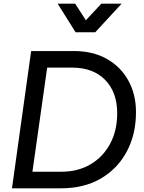

<svg xmlns="http://www.w3.org/2000/svg" viewBox="-20 -1022 784 1042"><path d="M45 0 149 -745H381Q484 -745 559.5 -702.5Q635 -660 676.5 -585Q718 -510 718 -413Q718 -293 668 -199.5Q618 -106 527 -53Q436 0 311 0ZM156 -90H313Q403 -90 471 -130Q539 -170 577.5 -241.5Q616 -313 616 -407Q616 -522 550.5 -588.5Q485 -655 372 -655H236ZM390 -847 293 -1002H388L446 -912L530 -1002H640L497 -847Z"/></svg>

Font: Plus Jakarta Sans Medium
Style: Italic
Weight: 500
Italic angle: -8°
Designer: Gumpita Rahayu
Foundry: Tokotype
Version: Version 2.071; ttfautohint (v1.8.4.7-5d5b);gftools[0.9.29]